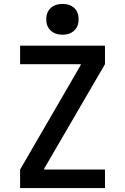

<svg xmlns="http://www.w3.org/2000/svg" viewBox="-20 -964 640 984"><path d="M83 0V-95L394 -631V-635H83V-730H518V-635L206 -99V-95H518V0ZM300 -786Q263 -786 240 -807.5Q217 -829 217 -865Q217 -902 240 -923Q263 -944 300 -944Q338 -944 360.5 -923Q383 -902 383 -865Q383 -829 360.5 -807.5Q338 -786 300 -786Z"/></svg>

Font: M PLUS Code Latin Expanded Medium
Style: Regular
Weight: 500
Width: 7
Designer: Coji Morishita
Foundry: UNDERFOREST DESIGN
Version: Version 1.002; ttfautohint (v1.8.3)